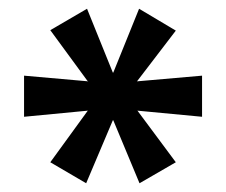

<svg xmlns="http://www.w3.org/2000/svg" viewBox="-20 -739 517 439"><path d="M177 -320 95 -368 180 -485 181 -486 35 -472V-566L182 -553L180 -554L95 -670L179 -719L238 -573H239L298 -719L382 -669L294 -554L293 -553L442 -566V-472L294 -486L295 -485L382 -368L299 -320L239 -464H238Z"/></svg>

Font: Nunito Sans 7pt SemiCondensed
Style: Bold
Weight: 700
Width: 4
Designer: Vernon Adams
Foundry: Vernon Adams
Version: Version 3.101;gftools[0.9.27]